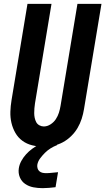

<svg xmlns="http://www.w3.org/2000/svg" viewBox="-20 -755 548 999"><path d="M207 8Q176 8 147.5 1Q119 -6 96.5 -22.5Q74 -39 60 -63.5Q46 -88 39.5 -116Q33 -144 34 -174Q35 -204 40 -234L123 -735H248L162 -217Q160 -204 159 -191.5Q158 -179 158 -166.5Q158 -154 160.5 -142Q163 -130 168.5 -119.5Q174 -109 185 -103Q196 -97 208 -97Q226 -97 243 -108Q260 -119 270.5 -135Q281 -151 286.5 -168.5Q292 -186 295 -204L383 -735H508L417 -187Q413 -162 405 -137Q397 -112 383.5 -89Q370 -66 350 -46.5Q330 -27 306.5 -14.5Q283 -2 257.5 3Q232 8 207 8ZM202 224Q177 224 153.5 219.5Q130 215 111 202Q92 189 83 167Q74 145 78 120Q81 101 91 82.5Q101 64 115.5 48Q130 32 147 19.5Q164 7 183 -3L193 -8H278L277 0Q259 7 243 17Q227 27 213.5 40.5Q200 54 188.5 69.5Q177 85 174 103Q173 112 175.5 121Q178 130 185 136Q192 142 201 144Q210 146 220 146Q235 146 250.5 144Q266 142 282 141L269 219Q252 221 235 222.5Q218 224 202 224Z"/></svg>

Font: Iosevka SS04 Extrabold
Style: Italic
Weight: 800
Italic angle: -9°
Monospace: yes
Designer: Belleve Invis
Foundry: Belleve Invis
Version: Version 19.0.0; ttfautohint (v1.8.4)